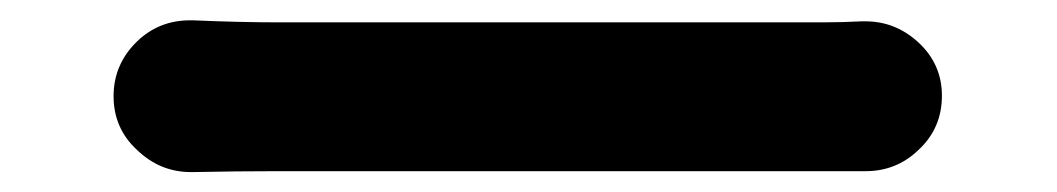

<svg xmlns="http://www.w3.org/2000/svg" viewBox="-20 -479 1040 189"><path d="M169.9 -309.6Q168.9 -309.6 168 -309.6Q137.7 -309.6 115.2 -331.1Q91.8 -352.5 91.8 -384.3Q91.8 -416 115.2 -438.5Q136.7 -459 167 -459Q168.9 -459 169.9 -459Q216.8 -457 252.9 -457H790Q808.6 -457 828.1 -458Q830.1 -458 832 -458Q861.3 -458 883.8 -437.5Q907.2 -416 907.2 -384.8Q907.2 -352.5 883.8 -331.1Q862.3 -310.5 832 -310.5Q830.1 -310.5 828.1 -310.5Q806.6 -310.5 790 -310.5H252.9Q212.9 -310.5 169.9 -309.6Z"/></svg>

Font: Gen Jyuu GothicX Bold
Style: Bold
Weight: 700
Designer: Ryoko NISHIZUKA (kana &amp; ideographs); Paul D. Hunt (Latin, Greek &amp; Cyrillic); Wenlong ZHANG (bopomofo); Sandoll C
Version: Version 1.058.20140828